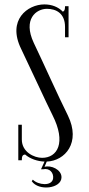

<svg xmlns="http://www.w3.org/2000/svg" viewBox="-20 -727 405 871"><path d="M124 95C155 141 259 129 259 77C259 42 211 21 182 30L192 6C275 3 348 -80 288 -203C243 -293 179 -437 133 -533C83 -640 144 -687 193 -687C234 -687 275 -667 275 -605V-558H291V-699H275C275 -684 273 -677 265 -674C244 -696 214 -707 181 -707C106 -707 11 -637 76 -505C125 -403 187 -267 218 -205C282 -79 240 -11 171 -11C135 -11 79 -37 79 -94V-161H63V0H79C79 -16 81 -25 94 -26C117 -6 151 5 182 6L166 41H175C205 34 224 57 221 82C216 120 152 112 129 88Z"/></svg>

Font: Emberly
Style: Regular
Weight: 400
Designer: Rajesh Rajput
Foundry: Rajesh Rajput
Version: Version 1.000